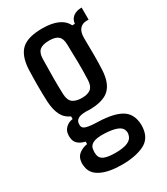

<svg xmlns="http://www.w3.org/2000/svg" viewBox="-193 -692 823 949"><g transform="rotate(-30 218.0 -217.5)"><path d="M216 173Q141 173 97 151Q53 129 48 87Q47 81 46.5 74Q46 67 47 61Q49 33 69 17.5Q89 2 116 -2V-16Q62 -29 59 -70Q58 -76 58 -81Q58 -86 59 -91Q60 -111 76 -126.5Q92 -142 116 -145V-160Q84 -174 69 -204Q54 -234 51 -281Q49 -331 49 -375Q49 -419 51 -470Q56 -544 92 -576Q128 -608 209 -608Q316 -608 346 -547H361Q363 -572 381.5 -586Q400 -600 430 -600V-531H419Q394 -531 379.5 -514.5Q365 -498 365 -463Q366 -410 366 -366Q366 -322 364 -281Q360 -208 324.5 -175.5Q289 -143 209 -143Q205 -143 201.5 -143.5Q198 -144 195 -144Q159 -144 145 -134Q131 -124 131 -107V-102Q131 -83 153 -77Q175 -71 221 -70Q304 -67 346.5 -43Q389 -19 395 36Q397 52 395 68Q389 128 339 150.5Q289 173 216 173ZM209 -212Q241 -212 258.5 -225Q276 -238 278 -272Q280 -321 279.5 -371Q279 -421 277 -480Q276 -512 260 -525.5Q244 -539 209 -539Q172 -539 155 -525Q138 -511 137 -478Q136 -419 135.5 -371Q135 -323 137 -273Q139 -239 157 -225.5Q175 -212 209 -212ZM218 106Q307 106 316 62Q320 50 316 37Q308 0 217 -4Q171 -6 150 5Q129 16 128 40Q126 51 128 64Q130 86 151 96Q172 106 218 106Z"/></g></svg>

Font: Big Shoulders Text Medium
Style: Regular
Weight: 500
Designer: Patric King
Foundry: XO Type Co
Version: Version 1.000; ttfautohint (v1.8.2)